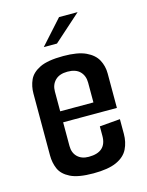

<svg xmlns="http://www.w3.org/2000/svg" viewBox="-100 -691 583 759"><g transform="rotate(-15 192.0 -312.0)"><path d="M188 4Q126 4 94 -12Q62 -28 51 -53.5Q40 -79 40 -109V-362Q40 -392 51.5 -417.5Q63 -443 95.5 -459Q128 -475 192 -475Q251 -475 284 -459.5Q317 -444 330.5 -418.5Q344 -393 344 -363V-222H124V-125Q124 -97 141 -80.5Q158 -64 187 -64Q260 -64 260 -130V-169L344 -176V-116Q344 -82 330.5 -54.5Q317 -27 283 -11.5Q249 4 188 4ZM124 -348V-267H260V-348Q260 -376 243 -393.5Q226 -411 192 -411Q159 -411 141.5 -393.5Q124 -376 124 -348ZM127 -529 216 -628H292L181 -529Z"/></g></svg>

Font: Smooch Sans SemiBold
Style: Bold
Weight: 600
Designer: Robert E. Leuschke
Foundry: Robert E. Leuschke
Version: Version 1.010; ttfautohint (v1.8.3)